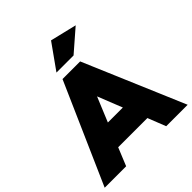

<svg xmlns="http://www.w3.org/2000/svg" viewBox="-287 -1112 1278 1278"><g transform="rotate(-45 351.5 -473.0)"><path d="M-39 0 274 -710H440L742 0H540L490 -127H215L163 0ZM283 -292H424L355 -466ZM276 -769 402 -946 589 -901 437 -769Z"/></g></svg>

Font: Livvic Black
Style: Regular
Weight: 900
Designer: Jacques Le Bailly, Baron von Fonthausen
Version: Version 1.001; ttfautohint (v1.8.2)